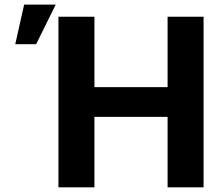

<svg xmlns="http://www.w3.org/2000/svg" viewBox="-20 -799 935 819"><path d="M229.3 0V-727.5H382.8V-427.3H694.9V-727.5H848.4V0H694.9V-300.6H382.8V0ZM45.1 -610.5 83 -779.5H217.8L134.2 -610.5Z"/></svg>

Font: Inter Tight
Style: Regular
Weight: 400
Designer: Rasmus Andersson
Foundry: rsms
Version: Version 3.002